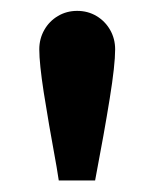

<svg xmlns="http://www.w3.org/2000/svg" viewBox="-20 -793 278 346"><path d="M82 -492.2Q66.9 -574.7 58.8 -626.7Q50.8 -678.7 50.8 -704.1Q50.8 -723.1 59.8 -739Q68.8 -754.9 84.5 -764.2Q100.1 -773.4 119.1 -773.4Q138.2 -773.4 153.8 -764.2Q169.4 -754.9 178.5 -739Q187.5 -723.1 187.5 -704.1Q187.5 -675.8 177.7 -615.2Q168 -554.7 151.4 -467.8H85.9Z"/></svg>

Font: Reddit Sans Strawberry
Style: Bold
Weight: 700
Designer: Stephen Hutchings
Foundry: Reddit
Version: Version 1.013